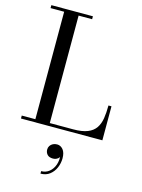

<svg xmlns="http://www.w3.org/2000/svg" viewBox="-151 -835 906 1227"><g transform="rotate(15 302.0 -221.0)"><path d="M31 0V-19.5H121V-730.5H31V-750H306V-730.5H216.5V-19.5H371Q430 -19.5 465.5 -33.8Q501 -48 519.2 -74.8Q537.5 -101.5 543.5 -139.5Q549.5 -177.5 549.5 -225H569.5V0ZM242.5 308V291.5Q273.5 291.5 296 273Q318.5 254.5 329 224Q339.5 193.5 334.5 158.5H340Q341 165.5 335.5 174Q330 182.5 319.2 188.5Q308.5 194.5 294.5 194.5Q268.5 194.5 256.2 180.8Q244 167 244 147.5Q244 134 251 123.2Q258 112.5 270.2 106.2Q282.5 100 297.5 100Q321 100 337.2 119.8Q353.5 139.5 353.5 177.5Q353.5 209.5 340.8 239.5Q328 269.5 303.2 288.8Q278.5 308 242.5 308Z"/></g></svg>

Font: Bodoni Moda SC
Style: Regular
Weight: 400
Designer: Owen Earl
Foundry: indestructible type
Version: Version 2.005